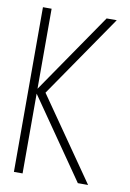

<svg xmlns="http://www.w3.org/2000/svg" viewBox="-79 -725 525 775"><g transform="rotate(10 183.5 -337.5)"><path d="M33.5 0V-675H69V-347L294.5 -675H336L103.5 -337L337.5 0H295.5L69 -327V0Z"/></g></svg>

Font: Anybody ExtraLight
Style: Regular
Weight: 200
Designer: Tyler Finck
Foundry: Etcetera Type Company
Version: Version 1.010; ttfautohint (v1.8.3) -l 8 -r 50 -G 200 -x 14 